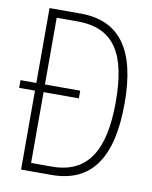

<svg xmlns="http://www.w3.org/2000/svg" viewBox="-81 -775 663 836"><g transform="rotate(10 250.0 -357.0)"><path d="M70 0H204C383 0 464 -123 464 -363C464 -595 383 -714 208 -714H70V-383H0V-349H70ZM200 -36H108V-349H264V-383H108V-678H200C367 -678 425 -567 425 -361C425 -147 358 -36 200 -36Z"/></g></svg>

Font: Noto Sans Mono ExtraCondensed ExtraLight
Style: Regular
Weight: 200
Width: 2
Designer: Monotype Design Team
Foundry: Monotype Imaging Inc.
Version: Version 2.014